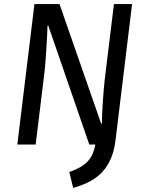

<svg xmlns="http://www.w3.org/2000/svg" viewBox="-20 -709 718 942"><path d="M217 -583H213Q213 -577 212 -553Q211 -529 209 -494Q207 -459 204 -417.5Q201 -376 196 -336L155 0H65L149 -689H272L476 -103H480Q480 -109 480.5 -131.5Q481 -154 483 -187.5Q485 -221 488.5 -263.5Q492 -306 498 -353L539 -689H628L547 -23Q541 28 525 66.5Q509 105 483 133.5Q457 162 421 181Q385 200 339 213L320 135Q351 124 373 111.5Q395 99 410 83Q425 67 434 46.5Q443 26 448 0H418Z"/></svg>

Font: Yekcdsyqcyvpieeyorgstswgcgt
Style: Regular
Weight: 400
Italic angle: -8°
Designer: Carrois Corporate & Edenspiekermann
Foundry: Carrois Corporate GbR & Edenspiekermann AG
Version: Version 2.001